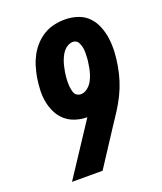

<svg xmlns="http://www.w3.org/2000/svg" viewBox="-138 -832 775 920"><g transform="rotate(-20 250.0 -371.5)"><path d="M225 0H69L229 -243Q233 -249 236.5 -254.5Q240 -260 244 -266Q213 -266 184 -275.5Q155 -285 133.5 -304Q112 -323 99 -349.5Q86 -376 80.5 -405.5Q75 -435 76.5 -466.5Q78 -498 83 -529Q88 -556 96 -582.5Q104 -609 117.5 -634Q131 -659 151 -680.5Q171 -702 195.5 -716.5Q220 -731 247.5 -737Q275 -743 302 -743Q336 -743 367.5 -732.5Q399 -722 421 -699Q443 -676 455 -645Q467 -614 471 -581.5Q475 -549 473 -514Q471 -479 465 -446Q459 -410 448 -375.5Q437 -341 421 -308.5Q405 -276 384.5 -244Q364 -212 343 -181ZM253 -380Q271 -380 287 -392.5Q303 -405 312 -421.5Q321 -438 326.5 -456Q332 -474 335 -492Q335 -492 335 -492.5Q335 -493 335 -494Q337 -503 337 -506Q337 -509 338 -513.5Q339 -518 339.5 -523Q340 -528 340 -533Q340 -538 340.5 -543Q341 -548 341 -553Q341 -558 341 -563Q341 -568 340.5 -573Q340 -578 339.5 -582.5Q339 -587 337.5 -591.5Q336 -596 334.5 -600.5Q333 -605 331 -609.5Q329 -614 326.5 -617.5Q324 -621 320 -623.5Q316 -626 311.5 -627.5Q307 -629 302 -629Q290 -629 278 -623Q266 -617 257 -607Q248 -597 242 -585.5Q236 -574 231.5 -562Q227 -550 224 -538Q221 -526 219 -514Q219 -513 219 -512Q219 -511 218 -510Q217 -501 215.5 -491Q214 -481 213.5 -471.5Q213 -462 213 -452Q213 -442 214 -432.5Q215 -423 217 -414Q219 -405 223 -397Q227 -389 235.5 -384.5Q244 -380 253 -380Z"/></g></svg>

Font: Iosevka Slab Heavy Oblique
Style: Regular
Weight: 900
Italic angle: -9°
Monospace: yes
Designer: Belleve Invis
Foundry: Belleve Invis
Version: Version 11.1.1; ttfautohint (v1.8.3)